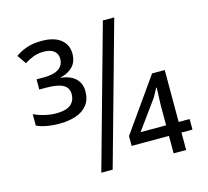

<svg xmlns="http://www.w3.org/2000/svg" viewBox="-145 -1267 1556 1436"><g transform="rotate(-15 633.0 -548.5)"><path d="M259 -435Q209 -435 165 -442.5Q121 -450 83 -467V-556Q122 -537 167.5 -526.5Q213 -516 253 -516Q333 -516 368 -545Q403 -574 403 -626Q403 -676 361 -698.5Q319 -721 235 -721H178V-800H236Q284 -800 318 -811Q352 -822 370.5 -845Q389 -868 389 -903Q389 -942 361.5 -964Q334 -986 284 -986Q235 -986 199.5 -971.5Q164 -957 133 -937L85 -1006Q119 -1032 169.5 -1050Q220 -1068 287 -1068Q385 -1068 436 -1026.5Q487 -985 487 -917Q487 -855 451.5 -817.5Q416 -780 355 -767V-765Q430 -756 469 -718.5Q508 -681 508 -620Q508 -555 475.5 -514Q443 -473 386.5 -454Q330 -435 259 -435ZM465 0 771 -1097H859L553 0ZM1025 0V-135H736V-211L1024 -619H1122V-217H1207V-135H1122V0ZM827 -217H1025V-373L1030 -508H1026L989 -440Z"/></g></svg>

Font: Menbere
Style: Regular
Weight: 400
Designer: Aleme Tadesse
Foundry: Sorkin Type Co
Version: Version 1.000